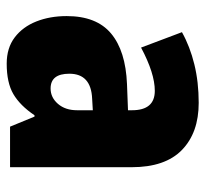

<svg xmlns="http://www.w3.org/2000/svg" viewBox="-40 -563 613 573"><g transform="rotate(90 266.5 -276.5)"><path d="M287 -563Q376 -563 427.5 -513Q479 -463 479 -363V0H358L328 -73H324Q295 -30 261 -10Q227 10 170 10Q123 10 91.5 -14Q60 -38 44 -78.5Q28 -119 28 -169Q28 -258 80 -301.5Q132 -345 231 -349L309 -352V-364Q309 -432 251 -432Q199 -432 122 -391L76 -513Q119 -537 172 -550Q225 -563 287 -563ZM275 -245Q200 -242 200 -177Q200 -121 244 -121Q271 -121 290 -143Q309 -165 309 -200V-247Z"/></g></svg>

Font: Noto Sans Lao Condensed Black
Style: Regular
Weight: 900
Width: 3
Designer: Monotype Design Team
Foundry: Monotype Imaging Inc.
Version: Version 2.003; ttfautohint (v1.8.4.7-5d5b)